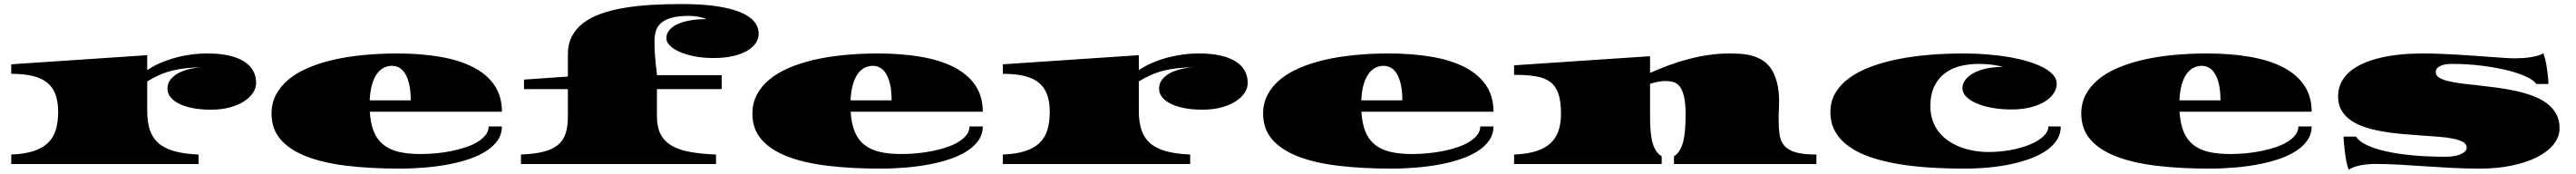

<svg xmlns="http://www.w3.org/2000/svg" viewBox="-20 -791 12416 839"><path d="M34.2 -45.9Q99.6 -48.3 143.1 -63Q186.5 -77.6 212.6 -103.5Q238.8 -129.4 249.5 -166.5Q260.3 -203.6 260.3 -251.5Q260.3 -300.3 247.6 -335.2Q234.9 -370.1 207.5 -392.3Q180.2 -414.6 137.5 -424.8Q94.7 -435.1 34.2 -435.1V-481L689.5 -524.9V-452.6Q716.8 -471.7 751 -486.6Q785.2 -501.5 822.8 -512Q860.4 -522.5 900.4 -527.8Q940.4 -533.2 979.5 -533.2Q1040 -533.2 1084.2 -522.9Q1128.4 -512.7 1157.5 -493.9Q1186.5 -475.1 1200.4 -449Q1214.4 -422.9 1214.4 -391.1Q1214.4 -367.2 1199.7 -344.2Q1185.1 -321.3 1157.2 -303Q1129.4 -284.7 1088.6 -273.4Q1047.9 -262.2 995.6 -262.2Q948.2 -262.2 909.9 -269.5Q871.6 -276.9 844.2 -290.3Q816.9 -303.7 802 -322.3Q787.1 -340.8 787.1 -363.3Q787.1 -389.6 803 -408.9Q818.8 -428.2 844 -440.7Q869.1 -453.1 899.9 -459.5Q930.7 -465.8 960.4 -466.3Q915.5 -466.3 878.7 -462.4Q841.8 -458.5 809.6 -450.4Q777.3 -442.4 748 -429.4Q718.8 -416.5 689.5 -398.4V-255.9Q689.5 -203.6 701.9 -165.3Q714.4 -127 743.2 -101.3Q772 -75.7 819.3 -62.3Q866.7 -48.8 937 -45.9V0H34.2Z M1288.6 -243.2Q1288.6 -292.5 1309.6 -333.3Q1330.6 -374 1368.9 -406.2Q1407.2 -438.5 1461.9 -462.4Q1516.6 -486.3 1583.7 -502Q1650.9 -517.6 1729 -525.4Q1807.1 -533.2 1893.1 -533.2Q2007.8 -533.2 2101.1 -517.1Q2194.3 -501 2260.5 -467Q2326.7 -433.1 2362.8 -379.9Q2398.9 -326.7 2398.9 -252.4H1762.2Q1765.6 -195.8 1781.5 -156.7Q1797.4 -117.7 1827.4 -93.5Q1857.4 -69.3 1901.9 -58.8Q1946.3 -48.3 2006.3 -48.3Q2043.9 -48.3 2082.8 -52Q2121.6 -55.7 2158.2 -63.2Q2194.8 -70.8 2227.1 -81.8Q2259.3 -92.8 2283.2 -107.7Q2307.1 -122.6 2321 -140.9Q2335 -159.2 2335 -181.2H2398.9Q2398.9 -145 2379.6 -116.2Q2360.4 -87.4 2326.2 -64.7Q2292 -42 2245.4 -25.6Q2198.7 -9.3 2143.8 1.2Q2088.9 11.7 2028.3 16.8Q1967.8 22 1905.8 22Q1765.6 22 1651.6 8.3Q1537.6 -5.4 1457 -36.6Q1376.5 -67.9 1332.5 -118.4Q1288.6 -168.9 1288.6 -243.2ZM1959.5 -307.1Q1959.5 -351.6 1952.4 -383.1Q1945.3 -414.6 1933.3 -434.6Q1921.4 -454.6 1904.8 -464.1Q1888.2 -473.6 1869.1 -473.6Q1848.1 -473.6 1829.3 -464.1Q1810.5 -454.6 1796.1 -434.3Q1781.7 -414.1 1772.7 -382.6Q1763.7 -351.1 1761.7 -307.1Z M2490.7 -45.9Q2556.2 -48.3 2599.6 -59.6Q2643.1 -70.8 2669.2 -92.5Q2695.3 -114.3 2706.1 -147.9Q2716.8 -181.6 2716.8 -229.5V-361.3H2505.4V-407.2L2716.8 -421.9V-528.8Q2716.8 -578.1 2736.1 -615.5Q2755.4 -652.8 2790.5 -679.9Q2825.7 -707 2875.5 -724.6Q2925.3 -742.2 2986.3 -752.7Q3047.4 -763.2 3117.7 -767.3Q3188 -771.5 3265.1 -771.5Q3363.3 -771.5 3433.6 -761Q3503.9 -750.5 3548.8 -731.7Q3593.8 -712.9 3615 -686.5Q3636.2 -660.2 3636.2 -627.9Q3636.2 -603.5 3621.6 -582.3Q3606.9 -561 3579.1 -545.2Q3551.3 -529.3 3510.7 -520.3Q3470.2 -511.2 3418 -511.2Q3370.6 -511.2 3329.3 -519Q3288.1 -526.9 3257.3 -540Q3226.6 -553.2 3209 -570.6Q3191.4 -587.9 3191.4 -607.4Q3191.4 -626.5 3203.6 -643.1Q3215.8 -659.7 3240 -672.1Q3264.2 -684.6 3300.8 -691.7Q3337.4 -698.7 3385.7 -698.7Q3368.2 -706.1 3346.2 -710.2Q3324.2 -714.4 3300.3 -714.4Q3248 -714.4 3215.8 -705.1Q3183.6 -695.8 3165.3 -679.4Q3147 -663.1 3140.6 -640.6Q3134.3 -618.2 3134.3 -591.3Q3134.3 -559.1 3136 -532.2Q3137.7 -505.4 3139.9 -484.9Q3142.1 -464.4 3144 -450.9Q3146 -437.5 3146 -431.6V-428.7H3458V-361.3H3146V-229.5Q3146 -177.2 3164.1 -143.1Q3182.1 -108.9 3218 -88.1Q3253.9 -67.4 3307.1 -58.1Q3360.4 -48.8 3430.7 -45.9V0H2490.7Z M3606 -243.2Q3606 -292.5 3627 -333.3Q3647.9 -374 3686.3 -406.2Q3724.6 -438.5 3779.3 -462.4Q3834 -486.3 3901.1 -502Q3968.3 -517.6 4046.4 -525.4Q4124.5 -533.2 4210.4 -533.2Q4325.2 -533.2 4418.5 -517.1Q4511.7 -501 4577.9 -467Q4644 -433.1 4680.2 -379.9Q4716.3 -326.7 4716.3 -252.4H4079.6Q4083 -195.8 4098.9 -156.7Q4114.7 -117.7 4144.8 -93.5Q4174.8 -69.3 4219.2 -58.8Q4263.7 -48.3 4323.7 -48.3Q4361.3 -48.3 4400.1 -52Q4439 -55.7 4475.6 -63.2Q4512.2 -70.8 4544.4 -81.8Q4576.7 -92.8 4600.6 -107.7Q4624.5 -122.6 4638.4 -140.9Q4652.3 -159.2 4652.3 -181.2H4716.3Q4716.3 -145 4697 -116.2Q4677.7 -87.4 4643.6 -64.7Q4609.4 -42 4562.7 -25.6Q4516.1 -9.3 4461.2 1.2Q4406.2 11.7 4345.7 16.8Q4285.2 22 4223.1 22Q4083 22 3969 8.3Q3855 -5.4 3774.4 -36.6Q3693.8 -67.9 3649.9 -118.4Q3606 -168.9 3606 -243.2ZM4276.9 -307.1Q4276.9 -351.6 4269.8 -383.1Q4262.7 -414.6 4250.7 -434.6Q4238.8 -454.6 4222.2 -464.1Q4205.6 -473.6 4186.5 -473.6Q4165.5 -473.6 4146.7 -464.1Q4127.9 -454.6 4113.5 -434.3Q4099.1 -414.1 4090.1 -382.6Q4081.1 -351.1 4079.1 -307.1Z M4813 -45.9Q4878.4 -48.3 4921.9 -63Q4965.3 -77.6 4991.5 -103.5Q5017.6 -129.4 5028.3 -166.5Q5039.1 -203.6 5039.1 -251.5Q5039.1 -300.3 5026.4 -335.2Q5013.7 -370.1 4986.3 -392.3Q4959 -414.6 4916.3 -424.8Q4873.5 -435.1 4813 -435.1V-481L5468.3 -524.9V-452.6Q5495.6 -471.7 5529.8 -486.6Q5564 -501.5 5601.6 -512Q5639.2 -522.5 5679.2 -527.8Q5719.2 -533.2 5758.3 -533.2Q5818.8 -533.2 5863 -522.9Q5907.2 -512.7 5936.3 -493.9Q5965.3 -475.1 5979.2 -449Q5993.2 -422.9 5993.2 -391.1Q5993.2 -367.2 5978.5 -344.2Q5963.9 -321.3 5936 -303Q5908.2 -284.7 5867.4 -273.4Q5826.7 -262.2 5774.4 -262.2Q5727.1 -262.2 5688.7 -269.5Q5650.4 -276.9 5623 -290.3Q5595.7 -303.7 5580.8 -322.3Q5565.9 -340.8 5565.9 -363.3Q5565.9 -389.6 5581.8 -408.9Q5597.7 -428.2 5622.8 -440.7Q5647.9 -453.1 5678.7 -459.5Q5709.5 -465.8 5739.3 -466.3Q5694.3 -466.3 5657.5 -462.4Q5620.6 -458.5 5588.4 -450.4Q5556.2 -442.4 5526.9 -429.4Q5497.6 -416.5 5468.3 -398.4V-255.9Q5468.3 -203.6 5480.7 -165.3Q5493.2 -127 5522 -101.3Q5550.8 -75.7 5598.1 -62.3Q5645.5 -48.8 5715.8 -45.9V0H4813Z M6067.4 -243.2Q6067.4 -292.5 6088.4 -333.3Q6109.4 -374 6147.7 -406.2Q6186 -438.5 6240.7 -462.4Q6295.4 -486.3 6362.5 -502Q6429.7 -517.6 6507.8 -525.4Q6585.9 -533.2 6671.9 -533.2Q6786.6 -533.2 6879.9 -517.1Q6973.1 -501 7039.3 -467Q7105.5 -433.1 7141.6 -379.9Q7177.7 -326.7 7177.7 -252.4H6541Q6544.4 -195.8 6560.3 -156.7Q6576.2 -117.7 6606.2 -93.5Q6636.2 -69.3 6680.7 -58.8Q6725.1 -48.3 6785.2 -48.3Q6822.8 -48.3 6861.6 -52Q6900.4 -55.7 6937 -63.2Q6973.6 -70.8 7005.9 -81.8Q7038.1 -92.8 7062 -107.7Q7085.9 -122.6 7099.9 -140.9Q7113.8 -159.2 7113.8 -181.2H7177.7Q7177.7 -145 7158.4 -116.2Q7139.2 -87.4 7105 -64.7Q7070.8 -42 7024.2 -25.6Q6977.5 -9.3 6922.6 1.2Q6867.7 11.7 6807.1 16.8Q6746.6 22 6684.6 22Q6544.4 22 6430.4 8.3Q6316.4 -5.4 6235.8 -36.6Q6155.3 -67.9 6111.3 -118.4Q6067.4 -168.9 6067.4 -243.2ZM6738.3 -307.1Q6738.3 -351.6 6731.2 -383.1Q6724.1 -414.6 6712.2 -434.6Q6700.2 -454.6 6683.6 -464.1Q6667 -473.6 6647.9 -473.6Q6627 -473.6 6608.2 -464.1Q6589.4 -454.6 6575 -434.3Q6560.5 -414.1 6551.5 -382.6Q6542.5 -351.1 6540.5 -307.1Z M7276.9 -45.9Q7337.9 -48.3 7380.9 -61.5Q7423.8 -74.7 7450.9 -99.1Q7478 -123.5 7490.5 -159.2Q7502.9 -194.8 7502.9 -242.7Q7502.9 -302.7 7490.2 -339.6Q7477.5 -376.5 7450.2 -396.5Q7422.9 -416.5 7380.1 -423.3Q7337.4 -430.2 7276.9 -430.2V-476.1L7932.1 -520V-439.5Q7976.1 -459 8022.2 -476.1Q8068.4 -493.2 8116.5 -505.9Q8164.6 -518.6 8214.4 -525.9Q8264.2 -533.2 8316.4 -533.2Q8343.3 -533.2 8371.1 -531.2Q8398.9 -529.3 8425.5 -521.7Q8452.1 -514.2 8475.6 -499.3Q8499 -484.4 8516.4 -458.3Q8533.7 -432.1 8543.9 -393.1Q8554.2 -354 8554.2 -298.8Q8554.2 -280.3 8553 -261Q8551.8 -241.7 8551.8 -218.8Q8551.8 -175.8 8556.2 -143.3Q8560.5 -110.8 8578.4 -89.4Q8596.2 -67.9 8632.8 -56.9Q8669.4 -45.9 8733.9 -45.9V0H8047.4V-37.1Q8063 -47.4 8073.7 -64.2Q8084.5 -81.1 8091.1 -105.5Q8097.7 -129.9 8100.6 -162.8Q8103.5 -195.8 8103.5 -238.3Q8103.5 -292.5 8095.9 -324.7Q8088.4 -356.9 8075.2 -373.8Q8062 -390.6 8044.2 -395.5Q8026.4 -400.4 8005.9 -400.4Q7988.8 -400.4 7970 -396.7Q7951.2 -393.1 7932.1 -386.7V-229.5Q7932.1 -187 7935.1 -155.5Q7938 -124 7944.6 -101.1Q7951.2 -78.1 7961.9 -62.7Q7972.7 -47.4 7988.3 -37.1V0H7276.9Z M8801.3 -251Q8801.3 -302.2 8825.4 -343Q8849.6 -383.8 8892.8 -415.3Q8936 -446.8 8995.6 -469Q9055.2 -491.2 9126.5 -505.6Q9197.8 -520 9278.1 -526.6Q9358.4 -533.2 9442.4 -533.2Q9500 -533.2 9555.9 -528.8Q9611.8 -524.4 9661.6 -515.9Q9711.4 -507.3 9753.7 -494.6Q9795.9 -481.9 9826.7 -465.8Q9857.4 -449.7 9874.8 -429.9Q9892.1 -410.2 9892.1 -387.2Q9892.1 -363.3 9877.4 -341.1Q9862.8 -318.8 9835 -301.5Q9807.1 -284.2 9766.4 -273.7Q9725.6 -263.2 9673.3 -263.2Q9624 -263.2 9580.8 -271Q9537.6 -278.8 9505.9 -292.5Q9474.1 -306.2 9455.8 -325Q9437.5 -343.8 9437.5 -366.2Q9437.5 -385.3 9450 -403.6Q9462.4 -421.9 9487.1 -436.3Q9511.7 -450.7 9548.3 -459.5Q9585 -468.3 9633.8 -468.3Q9606 -476.1 9575.9 -479.5Q9545.9 -482.9 9515.1 -482.9Q9470.7 -482.9 9429 -472.9Q9387.2 -462.9 9354.7 -439.2Q9322.3 -415.5 9302.7 -376.2Q9283.2 -336.9 9283.2 -278.3Q9283.2 -240.2 9294.2 -209.2Q9305.2 -178.2 9324.7 -153.8Q9344.2 -129.4 9370.8 -111.3Q9397.5 -93.3 9428.5 -81.5Q9459.5 -69.8 9493.9 -64Q9528.3 -58.1 9563 -58.1Q9619.1 -58.1 9671.4 -67.9Q9723.6 -77.6 9763.7 -94.5Q9803.7 -111.3 9827.6 -133.5Q9851.6 -155.8 9851.6 -181.2H9911.6Q9911.6 -147 9894.3 -118.7Q9877 -90.3 9845.7 -67.9Q9814.5 -45.4 9771.2 -28.6Q9728 -11.7 9676.5 -0.5Q9625 10.7 9566.7 16.4Q9508.3 22 9446.8 22Q9358.4 22 9276.4 16.6Q9194.3 11.2 9122.6 -1.2Q9050.8 -13.7 8991.7 -34.2Q8932.6 -54.7 8890.4 -85Q8848.1 -115.2 8824.7 -156.2Q8801.3 -197.3 8801.3 -251Z M10010.3 -243.2Q10010.3 -292.5 10031.2 -333.3Q10052.2 -374 10090.6 -406.2Q10128.9 -438.5 10183.6 -462.4Q10238.3 -486.3 10305.4 -502Q10372.6 -517.6 10450.7 -525.4Q10528.8 -533.2 10614.7 -533.2Q10729.5 -533.2 10822.8 -517.1Q10916 -501 10982.2 -467Q11048.3 -433.1 11084.5 -379.9Q11120.6 -326.7 11120.6 -252.4H10483.9Q10487.3 -195.8 10503.2 -156.7Q10519 -117.7 10549.1 -93.5Q10579.1 -69.3 10623.5 -58.8Q10668 -48.3 10728 -48.3Q10765.6 -48.3 10804.4 -52Q10843.3 -55.7 10879.9 -63.2Q10916.5 -70.8 10948.7 -81.8Q10981 -92.8 11004.9 -107.7Q11028.8 -122.6 11042.7 -140.9Q11056.6 -159.2 11056.6 -181.2H11120.6Q11120.6 -145 11101.3 -116.2Q11082 -87.4 11047.9 -64.7Q11013.7 -42 10967 -25.6Q10920.4 -9.3 10865.5 1.2Q10810.5 11.7 10750 16.8Q10689.5 22 10627.4 22Q10487.3 22 10373.3 8.3Q10259.3 -5.4 10178.7 -36.6Q10098.1 -67.9 10054.2 -118.4Q10010.3 -168.9 10010.3 -243.2ZM10681.2 -307.1Q10681.2 -351.6 10674.1 -383.1Q10667 -414.6 10655 -434.6Q10643.1 -454.6 10626.5 -464.1Q10609.9 -473.6 10590.8 -473.6Q10569.8 -473.6 10551 -464.1Q10532.2 -454.6 10517.8 -434.3Q10503.4 -414.1 10494.4 -382.6Q10485.4 -351.1 10483.4 -307.1Z M11299.3 27.3Q11293.9 15.6 11289.3 -6.3Q11284.7 -28.3 11281.5 -52.2Q11278.3 -76.2 11276.4 -98.4Q11274.4 -120.6 11274.4 -132.3H11334.5Q11347.7 -110.4 11384.8 -92.3Q11421.9 -74.2 11478 -61.5Q11534.2 -48.8 11606.9 -42Q11679.7 -35.2 11763.7 -35.2Q11812 -35.2 11839.8 -47.9Q11867.7 -60.5 11867.7 -79.6Q11867.7 -96.2 11850.3 -106.2Q11833 -116.2 11803.2 -122.3Q11773.4 -128.4 11733.9 -131.6Q11694.3 -134.8 11649.7 -137.7Q11605 -140.6 11557.9 -144.8Q11510.7 -148.9 11466.1 -156.5Q11421.4 -164.1 11381.8 -176.5Q11342.3 -189 11312.5 -208.7Q11282.7 -228.5 11265.4 -257.1Q11248 -285.6 11248 -325.7Q11248 -362.8 11262.7 -392.6Q11277.3 -422.4 11304.2 -445.3Q11331.1 -468.3 11368.4 -484.9Q11405.8 -501.5 11450.9 -512.2Q11496.1 -522.9 11547.9 -528.1Q11599.6 -533.2 11654.8 -533.2Q11696.8 -533.2 11741 -531.5Q11785.2 -529.8 11828.6 -527.1Q11872.1 -524.4 11913.1 -521.5Q11954.1 -518.6 11989.7 -515.9Q12025.4 -513.2 12054.2 -511.5Q12083 -509.8 12101.6 -509.8Q12119.1 -509.8 12138.2 -511Q12157.2 -512.2 12175.5 -515.1Q12193.8 -518.1 12209.7 -522.5Q12225.6 -526.9 12236.8 -533.7Q12242.2 -522 12246.8 -502.2Q12251.5 -482.4 12254.6 -460.7Q12257.8 -439 12259.8 -418.9Q12261.7 -398.9 12261.7 -386.2H12203.1Q12193.4 -402.3 12158 -419.7Q12122.6 -437 12067.9 -450.9Q12013.2 -464.8 11943.1 -473.9Q11873 -482.9 11794.4 -482.9Q11786.1 -482.9 11773.2 -481.7Q11760.3 -480.5 11748.3 -476.3Q11736.3 -472.2 11727.5 -464.1Q11718.8 -456.1 11718.8 -442.9Q11718.8 -426.8 11735.4 -416.5Q11752 -406.2 11780.8 -399.4Q11809.6 -392.6 11847.7 -387.9Q11885.7 -383.3 11928.7 -378.7Q11971.7 -374 12017.1 -367.9Q12062.5 -361.8 12105.5 -352.3Q12148.4 -342.8 12186.5 -328.6Q12224.6 -314.5 12253.4 -293.2Q12282.2 -272 12298.8 -242.4Q12315.4 -212.9 12315.4 -173.3Q12315.4 -130.9 12286.9 -95.2Q12258.3 -59.6 12207 -33.4Q12155.8 -7.3 12085.4 7.3Q12015.1 22 11931.6 22Q11863.3 22 11796.6 18.6Q11730 15.1 11666.5 10.7Q11603 6.3 11543 2.9Q11482.9 -0.5 11428.2 -0.5Q11411.1 -0.5 11392.8 1Q11374.5 2.4 11357.4 5.9Q11340.3 9.3 11325.2 14.4Q11310.1 19.5 11299.3 27.3Z"/></svg>

Font: Asset
Style: Regular
Weight: 400
Designer: Riccardo De Franceschi
Foundry: Sorkin Type Co.
Version: Version 1.001